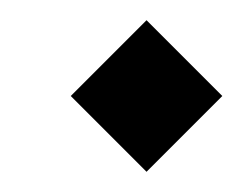

<svg xmlns="http://www.w3.org/2000/svg" viewBox="-20 -220 240 190"><path d="M200 -125 125 -50 50 -125 125 -200Z"/></svg>

Font: SOV_Meka
Style: Book
Weight: 400
Version: Version 1.00